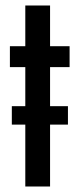

<svg xmlns="http://www.w3.org/2000/svg" viewBox="-20 -678 289 698"><path d="M23 -225V-292H227V-225ZM72 0V-434H16V-510H72V-658H162V-510H233V-434H162V0Z"/></svg>

Font: Saira ExtraCondensed SemiBold
Style: Regular
Weight: 600
Width: 2
Designer: Hector Gatti with collaboration of the Omnibus-Type team
Foundry: Omnibus-Type
Version: Version 1.101